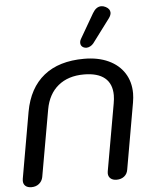

<svg xmlns="http://www.w3.org/2000/svg" viewBox="-65 -1059 867 1121"><g transform="rotate(-5 369.0 -498.5)"><path d="M26 -31Q26 -39 27 -43L95 -431Q120 -568 208.5 -639Q297 -710 444 -710Q526 -710 586.5 -682Q647 -654 679.5 -603Q712 -552 712 -484Q712 -461 707 -431L639 -43Q635 -18 617 -4Q599 10 573 10Q550 10 537 -1.5Q524 -13 524 -32Q524 -39 525 -43L594 -434Q599 -462 599 -483Q599 -550 557.5 -584.5Q516 -619 435 -619Q343 -619 284.5 -571Q226 -523 210 -434L141 -43Q136 -19 118 -4.5Q100 10 74 10Q51 10 38.5 -1Q26 -12 26 -31ZM430 -805Q430 -816 436 -826L520 -971Q541 -1007 571 -1007Q584 -1007 597 -1000Q622 -987 622 -965Q622 -951 610 -934L506 -795Q498 -785 486.5 -779Q475 -773 464 -773Q455 -773 445 -778Q430 -787 430 -805Z"/></g></svg>

Font: Kodchasan SemiBold
Style: Italic
Weight: 600
Italic angle: -10°
Version: Version 1.000; ttfautohint (v1.6)